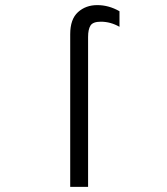

<svg xmlns="http://www.w3.org/2000/svg" viewBox="-20 -732 656 752"><path d="M255 -598Q255 -657 285.5 -684.5Q316 -712 361 -712Q406 -712 448 -688V-627Q413 -647 375 -647Q344 -647 334.5 -632Q325 -617 325 -587V0H255Z"/></svg>

Font: Overpass Mono Light
Style: Regular
Weight: 300
Monospace: yes
Designer: Delve Withrington, Dave Bailey
Foundry: Delve Fonts
Version: Version 1.000;DELV;Overpass